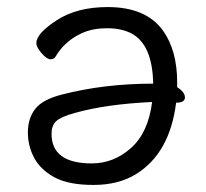

<svg xmlns="http://www.w3.org/2000/svg" viewBox="-20 -506 583 544"><path d="M482 -259Q504 -245 504 -230Q504 -215 479 -215Q461 -72 366 -13Q316 18 245 18Q174 18 134.5 -3.5Q95 -25 77 -58.5Q59 -92 59 -131Q59 -170 79.5 -197Q100 -224 155 -238Q275 -269 414 -269Q412 -381 351 -412Q323 -426 283.5 -426Q244 -426 214 -413Q164 -391 137 -345Q133 -338 123 -338Q113 -338 98 -355Q83 -372 83 -384Q83 -411 140.5 -448.5Q198 -486 285 -486Q394 -486 442 -419Q482 -363 482 -272ZM126 -127Q126 -43 240 -43Q302 -43 351 -86.5Q400 -130 411 -217Q281 -211 192 -186Q152 -175 139 -162.5Q126 -150 126 -127Z"/></svg>

Font: LXGW WenKai Lite
Style: Regular
Weight: 400
Designer: LXGW / Fontworks Inc.
Foundry: LXGW / Fontworks Inc.
Version: Version 1.511; March 25, 2025